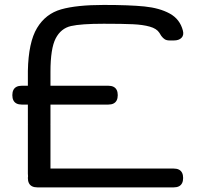

<svg xmlns="http://www.w3.org/2000/svg" viewBox="-20 -770 843 797"><path d="M739.3 -642.6Q744.1 -624 733.4 -613Q722.7 -602.1 702.1 -602.1H684.1Q671.9 -602.1 664.3 -606.7Q656.7 -611.3 649.4 -621.1Q645.5 -627.4 641.6 -633.8Q630.4 -651.4 601.8 -659.4Q573.2 -667.5 531.7 -669.4Q490.2 -671.4 410.6 -671.4Q316.4 -671.4 274.7 -661.9Q232.9 -652.3 211.2 -610.6Q189.5 -568.8 189.5 -471.7V-255.9Q189.5 -236.8 179.4 -226.8Q169.4 -216.8 150.4 -216.8H134.8Q115.7 -216.8 105.7 -226.8Q95.7 -236.8 95.7 -255.9V-475.6Q98.1 -594.7 133.8 -653.8Q169.4 -712.9 233.9 -731.2Q298.3 -749.5 410.6 -749.5Q516.6 -749.5 579.6 -743.2Q642.6 -736.8 684.8 -713.6Q727.1 -690.4 739.3 -642.6ZM134.8 -70.3H701.2Q713.9 -70.3 722.7 -65.9Q731.4 -61.5 735.8 -52.7Q740.2 -43.9 740.2 -31.2Q740.2 -18.6 735.8 -9.8Q731.4 -1 722.7 3.4Q713.9 7.8 701.2 7.8H134.8Q122.1 7.8 113.3 3.4Q104.5 -1 100.1 -9.8Q95.7 -18.6 95.7 -31.2Q95.7 -43.9 100.1 -52.7Q104.5 -61.5 113.3 -65.9Q122.1 -70.3 134.8 -70.3ZM95.7 -48.8V-252Q95.7 -271 105.7 -281Q115.7 -291 134.8 -291H150.4Q169.4 -291 179.4 -281Q189.5 -271 189.5 -252V-48.8Q189.5 -29.8 179.4 -19.8Q169.4 -9.8 150.4 -9.8H134.8Q115.7 -9.8 105.7 -19.8Q95.7 -29.8 95.7 -48.8ZM70.3 -414.1H429.7Q442.4 -414.1 451.2 -409.7Q460 -405.3 464.4 -396.5Q468.8 -387.7 468.8 -375Q468.8 -362.3 464.4 -353.5Q460 -344.7 451.2 -340.3Q442.4 -335.9 429.7 -335.9H70.3Q57.6 -335.9 48.8 -340.3Q40 -344.7 35.6 -353.5Q31.2 -362.3 31.2 -375Q31.2 -387.7 35.6 -396.5Q40 -405.3 48.8 -409.7Q57.6 -414.1 70.3 -414.1Z"/></svg>

Font: Gyrochrome
Style: Regular
Weight: 400
Designer: David Moles
Foundry: David Moles
Version: Version 1.005;Glyphs 3.2.3 (3260)